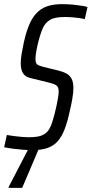

<svg xmlns="http://www.w3.org/2000/svg" viewBox="-33 -716 442 926"><path d="M123 8Q101 8 76 6Q51 4 28 1Q5 -2 -13 -6L0 -65Q17 -62 36.5 -59.5Q56 -57 74.5 -55.5Q93 -54 106 -54Q127 -54 147 -57Q167 -60 183 -70.5Q199 -81 209 -102Q213 -109 218.5 -125.5Q224 -142 229.5 -163Q235 -184 239.5 -205.5Q244 -227 247 -245Q250 -263 250 -273Q250 -289 245 -297Q240 -305 229 -309.5Q218 -314 198 -319L112 -340Q88 -346 77.5 -363.5Q67 -381 67 -412Q67 -430 71 -454Q75 -478 81 -507Q92 -558 106.5 -593.5Q121 -629 142.5 -652Q164 -675 194 -685.5Q224 -696 265 -696Q295 -696 320 -693.5Q345 -691 363 -688Q381 -685 389 -682L376 -624Q368 -626 352 -628.5Q336 -631 317 -632.5Q298 -634 280 -634Q255 -634 237 -630.5Q219 -627 207 -619.5Q195 -612 186 -601Q175 -587 166.5 -563Q158 -539 151.5 -513Q145 -487 141.5 -465Q138 -443 138 -433Q138 -412 146 -405.5Q154 -399 174 -394L251 -375Q271 -370 286.5 -362Q302 -354 311.5 -337.5Q321 -321 321 -290Q321 -280 319.5 -266Q318 -252 314.5 -232Q311 -212 304 -183Q293 -130 279 -93.5Q265 -57 245 -34.5Q225 -12 195.5 -2Q166 8 123 8ZM9 190V185L114 -17H161L160 -12L74 190Z"/></svg>

Font: Saira ExtraCondensed
Style: Italic
Weight: 400
Width: 2
Italic angle: -12°
Designer: Hector Gatti with collaboration of the Omnibus-Type team
Foundry: Omnibus-Type
Version: Version 1.101